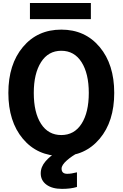

<svg xmlns="http://www.w3.org/2000/svg" viewBox="-20 -1013 810 1268"><path d="M249 131.8Q249 88.9 280.8 52.2Q312.5 15.6 353.5 -6.8H500Q455.1 16.6 420.9 46.9Q386.7 77.1 386.7 100.6Q386.7 134.8 423.8 134.8Q451.2 134.8 488.3 125V221.7Q447.3 234.4 389.6 234.4Q324.2 234.4 286.6 206.5Q249 178.7 249 131.8ZM177.7 -886.7V-993.2H580.1V-886.7ZM35.2 -399.4Q35.2 -587.9 131.3 -702.6Q227.5 -817.4 384.8 -817.4Q542 -817.4 638.2 -702.6Q734.4 -587.9 734.4 -399.4Q734.4 -210.9 638.2 -96.7Q542 17.6 384.8 17.6Q226.6 17.6 130.9 -96.7Q35.2 -210.9 35.2 -399.4ZM203.1 -399.4Q203.1 -269.5 251 -195.3Q298.8 -121.1 384.8 -121.1Q470.7 -121.1 518.6 -195.8Q566.4 -270.5 566.4 -399.4Q566.4 -527.3 518.6 -602.5Q470.7 -677.7 384.8 -677.7Q298.8 -677.7 251 -602.5Q203.1 -527.3 203.1 -399.4Z"/></svg>

Font: Gothic A1 Black
Style: Regular
Weight: 900
Version: Version 2.50